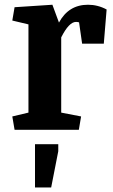

<svg xmlns="http://www.w3.org/2000/svg" viewBox="-20 -561 489 830"><path d="M234.9 -463.4Q276.4 -540.5 360.4 -540.5Q402.8 -540.5 440.9 -520L428.7 -372.1H335L321.8 -464.4Q314.9 -466.3 308.6 -466.3Q278.3 -466.3 244.6 -399.4V-74.2L330.6 -57.6L320.8 0H43L33.2 -57.6L103 -74.2V-455.6L33.2 -472.2L43 -529.8L206.5 -540.5ZM131.3 62.5H231.9V92.8L201.2 249.5H131.3Z"/></svg>

Font: NoticiaText-Bold
Style: Bold
Weight: 700
Designer: JM Sole
Foundry: JM Sole
Version: Version 1.003